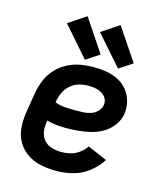

<svg xmlns="http://www.w3.org/2000/svg" viewBox="-116 -860 808 953"><g transform="rotate(15 288.0 -383.0)"><path d="M264 8Q306 8 348.5 -3Q391 -14 427.5 -42Q464 -70 488 -108L388 -151Q375 -131 354.5 -116Q334 -101 310.5 -95Q287 -89 264 -89Q238 -89 214 -96Q190 -103 174 -121Q158 -139 154 -164.5Q150 -190 155 -215L156 -222Q179 -215 204 -212.5Q229 -210 254 -210Q286 -210 317.5 -213Q349 -216 380.5 -223.5Q412 -231 441.5 -248Q471 -265 491.5 -293Q512 -321 517 -352Q522 -386 513.5 -417.5Q505 -449 485.5 -473.5Q466 -498 437.5 -512.5Q409 -527 376.5 -532.5Q344 -538 310 -538Q277 -538 243 -532Q209 -526 177 -509.5Q145 -493 120 -466Q95 -439 81.5 -406.5Q68 -374 62 -341L44 -231Q38 -191 41.5 -152Q45 -113 64.5 -80.5Q84 -48 115.5 -27.5Q147 -7 185.5 0.5Q224 8 264 8ZM283 -307Q254 -307 226 -308.5Q198 -310 172 -320L173 -325Q177 -349 187.5 -372Q198 -395 218 -412Q238 -429 262 -435.5Q286 -442 310 -442Q328 -442 345.5 -438.5Q363 -435 378 -426.5Q393 -418 401.5 -402.5Q410 -387 407 -368Q404 -350 389.5 -335.5Q375 -321 356.5 -315Q338 -309 319.5 -308Q301 -307 283 -307ZM428 -562 497 -607 385 -774 295 -714ZM258 -562 327 -607 215 -774 125 -714Z"/></g></svg>

Font: Iosevka Sparkle Semibold
Style: Italic
Weight: 600
Italic angle: -9°
Designer: Belleve Invis
Foundry: Belleve Invis
Version: Version 4.5.0; ttfautohint (v1.8.3)